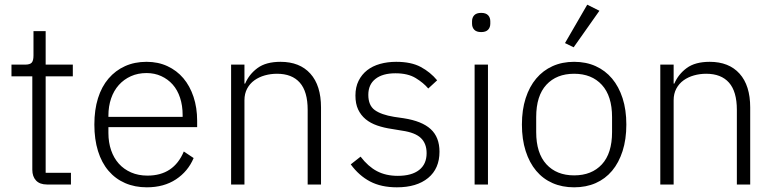

<svg xmlns="http://www.w3.org/2000/svg" viewBox="-20 -788 3310 820"><path d="M181 0Q150 0 134 -17Q118 -34 118 -63V-462H29V-512H87Q108 -512 115.5 -520.5Q123 -529 123 -551V-655H175V-512H291V-462H175V-50H283V0Z M607 12Q556 12 514.5 -6Q473 -24 443.5 -58.5Q414 -93 398.5 -143Q383 -193 383 -256Q383 -319 398.5 -368.5Q414 -418 443.5 -452.5Q473 -487 514 -505.5Q555 -524 606 -524Q655 -524 695 -505.5Q735 -487 763 -454Q791 -421 806.5 -374.5Q822 -328 822 -272V-245H443V-220Q443 -180 454.5 -146.5Q466 -113 487.5 -89Q509 -65 540 -51.5Q571 -38 610 -38Q722 -38 765 -141L807 -113Q783 -56 731.5 -22Q680 12 607 12ZM606 -476Q569 -476 539 -462.5Q509 -449 487.5 -425Q466 -401 454.5 -367.5Q443 -334 443 -294V-289H760V-297Q760 -337 749 -370.5Q738 -404 717.5 -427Q697 -450 668.5 -463Q640 -476 606 -476Z M967 0V-512H1024V-431H1027Q1044 -471 1080 -497.5Q1116 -524 1178 -524Q1260 -524 1305.5 -473.5Q1351 -423 1351 -329V0H1294V-319Q1294 -397 1260.5 -435Q1227 -473 1163 -473Q1136 -473 1111 -466Q1086 -459 1066.5 -445Q1047 -431 1035.5 -409.5Q1024 -388 1024 -360V0Z M1675 12Q1608 12 1560.5 -13Q1513 -38 1478 -86L1520 -119Q1552 -77 1590 -57Q1628 -37 1679 -37Q1738 -37 1770 -62Q1802 -87 1802 -134Q1802 -175 1777.5 -198.5Q1753 -222 1697 -230L1655 -237Q1620 -242 1591 -252Q1562 -262 1541.5 -279Q1521 -296 1509.5 -320.5Q1498 -345 1498 -380Q1498 -416 1511.5 -443Q1525 -470 1548 -488Q1571 -506 1603 -515Q1635 -524 1672 -524Q1736 -524 1777 -502Q1818 -480 1847 -445L1809 -410Q1789 -434 1755.5 -454.5Q1722 -475 1669 -475Q1614 -475 1583.5 -451Q1553 -427 1553 -383Q1553 -338 1580.5 -318Q1608 -298 1663 -289L1704 -283Q1782 -271 1819.5 -236.5Q1857 -202 1857 -140Q1857 -68 1808.5 -28Q1760 12 1675 12Z M2035 -651Q2015 -651 2005.5 -661Q1996 -671 1996 -687V-697Q1996 -713 2005.5 -723Q2015 -733 2035 -733Q2055 -733 2064.5 -723Q2074 -713 2074 -697V-687Q2074 -671 2064.5 -661Q2055 -651 2035 -651ZM2007 -512H2064V0H2007Z M2432 12Q2381 12 2340 -6Q2299 -24 2270 -58.5Q2241 -93 2225 -143Q2209 -193 2209 -256Q2209 -319 2225 -368.5Q2241 -418 2270 -452.5Q2299 -487 2340 -505.5Q2381 -524 2432 -524Q2483 -524 2524 -505.5Q2565 -487 2594 -452.5Q2623 -418 2639 -368.5Q2655 -319 2655 -256Q2655 -193 2639 -143Q2623 -93 2594 -58.5Q2565 -24 2524 -6Q2483 12 2432 12ZM2432 -39Q2507 -39 2550.5 -86Q2594 -133 2594 -224V-288Q2594 -378 2550.5 -425.5Q2507 -473 2432 -473Q2357 -473 2313.5 -426Q2270 -379 2270 -288V-224Q2270 -134 2313.5 -86.5Q2357 -39 2432 -39ZM2430 -586 2393 -604 2488 -768 2540 -742Z M2800 0V-512H2857V-431H2860Q2877 -471 2913 -497.5Q2949 -524 3011 -524Q3093 -524 3138.5 -473.5Q3184 -423 3184 -329V0H3127V-319Q3127 -397 3093.5 -435Q3060 -473 2996 -473Q2969 -473 2944 -466Q2919 -459 2899.5 -445Q2880 -431 2868.5 -409.5Q2857 -388 2857 -360V0Z"/></svg>

Font: IBM Plex Sans Thai Light
Style: Regular
Weight: 300
Designer: Mike Abbink, Paul van der Laan, Pieter van Rosmalen, Ben Mitchell, Mark Frömberg
Foundry: Bold Monday
Version: Version 1.2